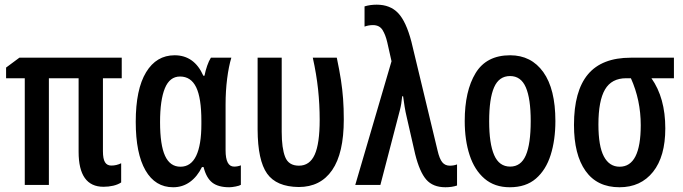

<svg xmlns="http://www.w3.org/2000/svg" viewBox="-20 -787 2908 817"><path d="M453.6 -82.5Q475.6 -82.5 495.6 -92.3V-10.7Q481.9 -1.5 461.9 3.2Q441.9 7.8 420.4 7.8Q314.5 7.8 314.5 -141.1V-454.1H188V0H85.4V-454.1H5.9V-499.5L62.5 -541.5H498V-454.1H418V-143.6Q418 -110.8 426.8 -96.7Q435.5 -82.5 453.6 -82.5Z M716.8 9.8Q640.6 9.8 599.1 -62Q557.6 -133.8 557.6 -268.6Q557.6 -407.2 601.6 -479.5Q645.5 -551.8 723.1 -551.8Q806.6 -551.8 845.2 -464.8H850.1Q854.5 -486.8 861.6 -507.3Q868.7 -527.8 877.4 -541.5H964.4Q953.1 -503.9 946.5 -451.9Q939.9 -399.9 939.9 -342.8V-147.5Q939.9 -78.1 976.1 -78.1Q991.7 -78.1 1004.9 -83.5V-0.5Q999 3.4 982.7 6.6Q966.3 9.8 955.6 9.8Q908.7 9.8 883.3 -10Q857.9 -29.8 846.2 -76.2H839.4Q819.3 -35.2 788.1 -12.7Q756.8 9.8 716.8 9.8ZM748 -77.6Q792.5 -77.6 814.7 -123.8Q836.9 -169.9 836.9 -258.8V-272.5Q836.9 -370.1 814.7 -415.8Q792.5 -461.4 746.1 -461.4Q702.1 -461.4 681.6 -411.4Q661.1 -361.3 661.1 -267.6Q661.1 -169.9 682.4 -123.8Q703.6 -77.6 748 -77.6Z M1251 8.8Q1156.2 7.8 1116.5 -48.3Q1076.7 -104.5 1076.2 -235.8V-541.5H1178.7V-226.1Q1178.7 -156.2 1193.4 -119.1Q1208 -82 1252 -82Q1297.9 -82 1319.1 -128.9Q1340.3 -175.8 1340.3 -276.9Q1340.3 -342.3 1333.5 -406.5Q1326.7 -470.7 1311 -541.5H1413.1Q1424.3 -488.3 1430.7 -447.3Q1437 -406.2 1439.9 -366.7Q1442.9 -327.1 1442.9 -278.3Q1442.9 -134.8 1393.3 -63Q1343.8 8.8 1251 8.8Z M1491.7 0 1646 -526.4 1627.9 -606.9Q1620.6 -638.7 1607.7 -659.4Q1594.7 -680.2 1566.9 -680.2Q1548.3 -680.2 1531.2 -673.8V-759.8Q1554.7 -767.1 1583 -767.1Q1640.1 -767.1 1674.1 -731.4Q1708 -695.8 1730.5 -609.9L1841.8 -147Q1850.1 -110.8 1862.1 -96.4Q1874 -82 1894 -82Q1911.1 -82 1924.8 -87.4V2.4Q1903.3 9.8 1875.5 9.8Q1822.3 9.8 1793.9 -22.7Q1765.6 -55.2 1746.6 -131.3L1710.9 -287.6Q1705.1 -311.5 1701.7 -333.5Q1698.2 -355.5 1695.3 -377.4H1691.4Q1689.9 -361.3 1687.5 -346.4Q1685.1 -331.5 1681.6 -318.4L1598.6 0Z M2343.3 -272Q2343.3 -191.4 2323.2 -127.7Q2303.2 -64 2260.5 -27.1Q2217.8 9.8 2149.4 9.8Q2084.5 9.8 2041.7 -26.9Q1999 -63.5 1978.3 -127Q1957.5 -190.4 1957.5 -272Q1957.5 -399.9 2003.7 -475.8Q2049.8 -551.8 2150.9 -551.8Q2240.7 -551.8 2292 -480Q2343.3 -408.2 2343.3 -272ZM2061.5 -271Q2061.5 -175.8 2082.8 -127Q2104 -78.1 2150.9 -78.1Q2196.8 -78.1 2217.5 -126.2Q2238.3 -174.3 2238.3 -272Q2238.3 -367.2 2217.5 -415.3Q2196.8 -463.4 2150.4 -463.4Q2103.5 -463.4 2082.5 -415.5Q2061.5 -367.7 2061.5 -271Z M2811 -240.7Q2811 -121.1 2758.8 -55.7Q2706.5 9.8 2616.2 9.8Q2521 9.8 2471.7 -59.6Q2422.4 -128.9 2422.4 -255.4Q2422.4 -399.4 2481.7 -470.5Q2541 -541.5 2664.1 -541.5H2847.7V-454.1H2752Q2811 -370.6 2811 -240.7ZM2526.4 -257.3Q2526.4 -165 2549.6 -121.3Q2572.8 -77.6 2616.7 -77.6Q2706.5 -77.6 2706.5 -254.4Q2706.5 -360.8 2664.6 -454.1H2644.5Q2582.5 -454.1 2554.4 -406.2Q2526.4 -358.4 2526.4 -257.3Z"/></svg>

Font: Open Sans Condensed SemiBold
Style: Regular
Weight: 600
Width: 3
Designer: Monotype Design Team
Foundry: Monotype Imaging Inc.
Version: Version 3.000; ttfautohint (v1.8.4)